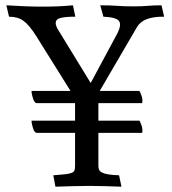

<svg xmlns="http://www.w3.org/2000/svg" viewBox="-20 -701 650 724"><path d="M505 -247Q508 -244 513.5 -228.5Q519 -213 516 -200H351V-76Q351 -67 353.5 -61Q356 -55 364.5 -50.5Q373 -46 388 -43.5Q403 -41 429 -40L438 3Q406 2 377.5 1Q349 0 317 0Q287 0 254 1Q221 2 189 3L181 -40Q210 -42 226.5 -44Q243 -46 251 -49.5Q259 -53 261 -59Q263 -65 263 -76V-200H118Q110 -201 104.5 -217.5Q99 -234 99 -246H263V-312H118Q110 -313 104.5 -329.5Q99 -346 99 -358H246L116 -566Q90 -607 68.5 -622.5Q47 -638 14 -638L4 -681Q37 -679 70.5 -677.5Q104 -676 139 -676Q171 -676 196.5 -677Q222 -678 255 -681L264 -638H260Q228 -638 209 -633.5Q190 -629 190 -614Q190 -604 199 -589L322 -388L423 -576Q439 -608 428.5 -622Q418 -636 370 -638L358 -681Q379 -681 394 -680.5Q409 -680 422 -679Q435 -678 449 -677.5Q463 -677 483 -677Q500 -677 513 -677.5Q526 -678 537.5 -679Q549 -680 561.5 -680.5Q574 -681 589 -681L599 -638H593Q559 -638 534 -629Q509 -620 496 -598L356 -358H505V-359Q508 -356 513.5 -340.5Q519 -325 516 -312H351V-246H505Z"/></svg>

Font: Lusitana
Style: Regular
Weight: 400
Designer: Ana Paula Megda
Foundry: Ana Paula Megda
Version: Version 1.000; ttfautohint (v1.1) -l 8 -r 50 -G 200 -x 14 -D